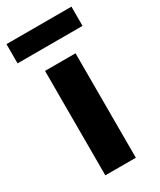

<svg xmlns="http://www.w3.org/2000/svg" viewBox="-198 -736 662 796"><g transform="rotate(-30 132.5 -338.0)"><path d="M-23 -676V-584H288V-676ZM60 -500V0H206V-500Z"/></g></svg>

Font: Oakes Bold
Style: Regular
Weight: 700
Designer: Samuel Oakes
Foundry: Samuel Oakes
Version: Version 1.003;PS 001.003;hotconv 1.0.88;makeotf.lib2.5.64775